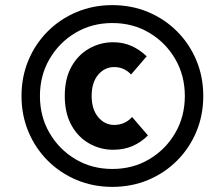

<svg xmlns="http://www.w3.org/2000/svg" viewBox="-20 -720 850 750"><path d="M419 10Q344 10 279.5 -17Q215 -44 166.5 -92.5Q118 -141 91 -205.5Q64 -270 64 -345Q64 -420 91 -484.5Q118 -549 166.5 -597.5Q215 -646 279.5 -673Q344 -700 419 -700Q494 -700 558.5 -673Q623 -646 671.5 -597.5Q720 -549 747 -484.5Q774 -420 774 -345Q774 -270 747 -205.5Q720 -141 671.5 -92.5Q623 -44 558.5 -17Q494 10 419 10ZM419 -60Q499 -60 563 -98Q627 -136 664.5 -200.5Q702 -265 702 -345Q702 -425 664.5 -489.5Q627 -554 563 -592Q499 -630 419 -630Q339 -630 275 -592Q211 -554 173.5 -489.5Q136 -425 136 -345Q136 -265 173.5 -200.5Q211 -136 275 -98Q339 -60 419 -60ZM233 -345Q233 -413 259 -459.5Q285 -506 328.5 -530.5Q372 -555 422 -555Q461 -555 493.5 -540.5Q526 -526 553 -500L492 -429Q465 -458 426 -458Q389 -458 363.5 -428Q338 -398 338 -345Q338 -293 363.5 -262.5Q389 -232 426 -232Q468 -232 496 -263L558 -191Q531 -164 497.5 -149.5Q464 -135 422 -135Q372 -135 328.5 -159.5Q285 -184 259 -231Q233 -278 233 -345Z"/></svg>

Font: Radio Canada SemiBold
Style: Italic
Weight: 600
Italic angle: -12°
Designer: Charles Daoud, Etienne Aubert Bonn, Alexandre Saumier Demers, Jacques Le Bailly
Foundry: Radio-Canada
Version: Version 2.104; ttfautohint (v1.8.4.7-5d5b);gftools[0.9.28.de